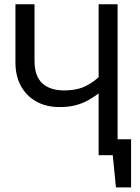

<svg xmlns="http://www.w3.org/2000/svg" viewBox="-20 -708 640 876"><path d="M578 -72.5V147H509L494.5 0H473L479 -72.5ZM137.5 -688.5V-430Q137.5 -361 172.8 -328.2Q208 -295.5 272.5 -295.5Q332.5 -295.5 372.8 -316.2Q413 -337 439 -365L449.5 -296.5Q415.5 -269.5 385.5 -252.5Q355.5 -235.5 323.8 -227.5Q292 -219.5 251.5 -219.5Q191 -219.5 145.8 -244.8Q100.5 -270 75.5 -315.5Q50.5 -361 50.5 -422.5V-688.5ZM516.5 -688.5V0H430V-688.5Z"/></svg>

Font: Fast_Mono
Style: Regular
Weight: 400
Monospace: yes
Designer: Carrois Corporate, Edenspiekermann AG, Nikita Prokopov
Foundry: Carrois Corporate, Edenspiekermann AG, Nikita Prokopov
Version: Version 5.002